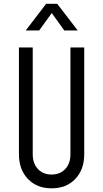

<svg xmlns="http://www.w3.org/2000/svg" viewBox="-20 -1008 561 1044"><path d="M438 -750V-169Q438 -86 389.5 -35Q341 16 260.5 16Q180.5 16 131.8 -35Q83 -86 83 -169V-750H158V-169Q158 -119.5 186 -89.2Q214 -59 260.5 -59Q307 -59 335 -89.2Q363 -119.5 363 -169V-750ZM120 -842.5 231 -987.5H291L402.5 -842.5H329.5L261.5 -937L193 -842.5Z"/></svg>

Font: Mohave Light
Style: Regular
Weight: 400
Version: Version 2.003